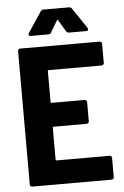

<svg xmlns="http://www.w3.org/2000/svg" viewBox="-59 -928 625 970"><g transform="rotate(-5 253.0 -443.0)"><path d="M268 -826 303 -767C306 -761 312 -759 318 -759H405C411 -759 415 -762 415 -767C415 -769 414 -772 413 -774L343 -878C340 -883 335 -886 329 -886H198C192 -886 187 -883 184 -878L115 -774C110 -766 114 -759 123 -759H212C218 -759 224 -761 227 -767L262 -826C264 -830 266 -830 268 -826ZM479 -591V-688C479 -695 474 -700 467 -700H65C58 -700 53 -695 53 -688V-12C53 -5 58 0 65 0H467C474 0 479 -5 479 -12V-109C479 -116 474 -121 467 -121H199C196 -121 194 -123 194 -126V-287C194 -290 196 -292 199 -292H366C373 -292 378 -297 378 -304V-401C378 -408 373 -413 366 -413H199C196 -413 194 -415 194 -418V-574C194 -577 196 -579 199 -579H467C474 -579 479 -584 479 -591Z"/></g></svg>

Font: Barlow Semi Condensed
Style: Bold
Weight: 700
Width: 4
Designer: Jeremy Tribby
Foundry: Tribby Type
Version: Version 1.422;hotconv 1.0.109;makeotfexe 2.5.65596